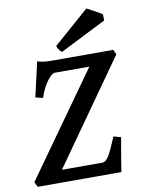

<svg xmlns="http://www.w3.org/2000/svg" viewBox="-93 -908 713 970"><g transform="rotate(-10 264.0 -422.5)"><path d="M527.8 -590.3 155.8 -63.5H362.8Q382.3 -63.5 399.2 -93.3Q416 -123 441.4 -184.1L479 -173.8Q475.1 -152.3 469.2 -118.7Q463.4 -85 458 -52Q452.6 -19 449.7 0H20.5L7.8 -25.9L382.8 -552.7H205.6Q190.9 -552.7 166.5 -521Q142.1 -489.3 125 -437.5L86.9 -446.8L127.9 -624.5Q151.9 -617.7 169.2 -616.5Q186.5 -615.2 212.9 -615.2H516.6ZM496.1 -800.8 497.1 -769.5 259.8 -649.9Q252.9 -654.3 246.3 -663.8Q239.7 -673.3 235.8 -684.1L418.9 -844.7Q425.8 -841.3 442.4 -832.3Q459 -823.2 475.1 -814.2Q491.2 -805.2 496.1 -800.8Z"/></g></svg>

Font: Gentium Plus
Style: Bold Italic
Weight: 700
Italic angle: -8°
Designer: Victor Gaultney, Annie Olsen, Iska Routamaa, Becca Hirsbrunner
Foundry: SIL International
Version: Version 6.101